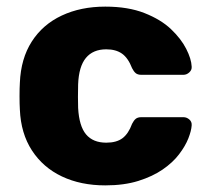

<svg xmlns="http://www.w3.org/2000/svg" viewBox="-20 -550 630 580"><path d="M298 10Q224 10 167 -17Q110 -44 76.5 -95.5Q43 -147 40 -219Q39 -235 39 -259.5Q39 -284 40 -300Q43 -373 76 -424.5Q109 -476 166.5 -503Q224 -530 298 -530Q367 -530 416.5 -510.5Q466 -491 496.5 -462Q527 -433 542.5 -402.5Q558 -372 559 -349Q560 -339 552 -331.5Q544 -324 534 -324H407Q396 -324 390 -329Q384 -334 379 -344Q367 -375 348.5 -388Q330 -401 301 -401Q261 -401 239.5 -375Q218 -349 216 -295Q215 -255 216 -224Q219 -169 240 -144Q261 -119 301 -119Q332 -119 350 -132.5Q368 -146 379 -176Q384 -186 390 -191Q396 -196 407 -196H534Q544 -196 552 -189Q560 -182 559 -171Q558 -155 549 -132Q540 -109 521 -84Q502 -59 471.5 -38Q441 -17 398 -3.5Q355 10 298 10Z"/></svg>

Font: Rubik Light
Style: Bold
Weight: 700
Version: Version 2.104